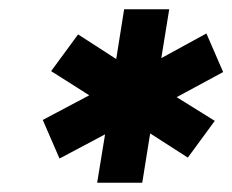

<svg xmlns="http://www.w3.org/2000/svg" viewBox="-20 -721 500 413"><path d="M189 -328 206 -432 108 -380 72 -463 172 -516 90 -568 148 -647 230 -594 247 -701H344L327 -596L424 -649L460 -566L360 -512L442 -461L384 -382L303 -434L286 -328Z"/></svg>

Font: MuseoModerno ExtraBold
Style: Italic
Weight: 800
Italic angle: -9°
Designer: Pablo Cosgaya, Héctor Gatti, Marcela Romero, and the Authors of The MuseoModerno Project.
Foundry: Omnibus-Type Team
Version: Version 1.003